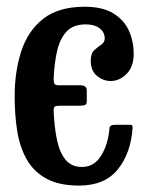

<svg xmlns="http://www.w3.org/2000/svg" viewBox="-20 -552 448 583"><path d="M24.5 -259.5Q24.5 -334.5 44.5 -396.2Q64.5 -458 111 -494.8Q157.5 -531.5 237 -531.5Q292 -531.5 324.8 -511Q357.5 -490.5 371.8 -458Q386 -425.5 386 -388.5Q386 -349 364.2 -327.5Q342.5 -306 316.5 -306Q293 -306 274.2 -321.8Q255.5 -337.5 255.5 -367.5Q255.5 -389.5 266.2 -399.5Q277 -409.5 287.5 -416.5Q298 -423.5 298 -435.5Q298 -454 282.5 -466Q267 -478 240.5 -478Q202.5 -478 182.2 -456.2Q162 -434.5 153.5 -397.8Q145 -361 143 -315Q142.5 -304.5 144.8 -298.8Q147 -293 159.5 -293H224.5Q243.5 -293 243.5 -277V-244.5Q243.5 -236.5 239.2 -233.8Q235 -231 222 -231H162.5Q150 -231 146.2 -228.2Q142.5 -225.5 143 -213.5Q145 -165.5 153 -127.2Q161 -89 179 -67Q197 -45 228.5 -45Q266 -45 287.2 -79.5Q308.5 -114 312.5 -163Q313.5 -173 328 -173H372Q380.5 -173 381.5 -171.2Q382.5 -169.5 382.5 -163Q377.5 -87.5 338 -38Q298.5 11.5 220 11.5Q159 11.5 120.5 -9.8Q82 -31 61 -68.2Q40 -105.5 32.2 -154.5Q24.5 -203.5 24.5 -259.5Z"/></svg>

Font: Besley* Condensed Medium
Style: Regular
Weight: 500
Width: 3
Designer: Owen Earl
Foundry: indestructible type*
Version: Version 3.000; ttfautohint (v1.8.3)